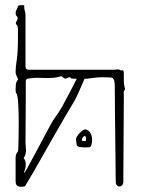

<svg xmlns="http://www.w3.org/2000/svg" viewBox="-20 -717 541 738"><path d="M439 0Q434 0 429.5 -4.5Q425 -9 425 -18Q425 -19 424.5 -43Q424 -67 424 -105.5Q424 -144 423 -188.5Q422 -233 422 -275Q422 -317 421.5 -349Q421 -381 421 -393Q420 -418 406.5 -419Q393 -420 368 -420Q354 -420 334.5 -417Q315 -414 305 -414Q295 -392 283 -364Q271 -336 260 -319Q249 -301 231 -270Q213 -239 191.5 -201.5Q170 -164 148.5 -126Q127 -88 108 -55Q89 -22 76 -1Q76 -1 67 0.5Q58 2 49 -1.5Q40 -5 40 -20V-111Q40 -125 49 -135Q50 -136 50.5 -152Q51 -168 51.5 -193.5Q52 -219 52 -246Q52 -285 50 -318.5Q48 -352 43 -358Q41 -360 40.5 -365Q40 -370 40 -374Q40 -384 41 -393Q42 -402 49 -411Q50 -413 45 -422.5Q40 -432 40 -439Q40 -460 44.5 -488Q49 -516 49 -574V-605Q49 -616 43.5 -622Q38 -628 44 -636Q48 -643 48 -647Q48 -652 44 -655.5Q40 -659 40 -666Q40 -674 44 -680.5Q48 -687 49 -694Q52 -697 59 -697Q66 -697 73 -697Q73 -683 74.5 -678.5Q76 -674 77 -669.5Q78 -665 78 -651V-461Q78 -449 91 -449H417Q425 -449 431 -450Q437 -451 439 -449Q444 -445 450 -447Q456 -449 456 -432V-410Q456 -403 456.5 -395.5Q457 -388 461 -374Q455 -367 455.5 -360Q456 -353 456 -346L454 -18Q454 -9 449 -4.5Q444 0 439 0ZM72 -52Q74 -51 84.5 -70Q95 -89 110.5 -118Q126 -147 142.5 -178Q159 -209 172.5 -234Q186 -259 194 -269Q206 -284 221 -311Q236 -338 250.5 -366.5Q265 -395 275 -414Q267 -415 255 -415Q251 -420 247 -420Q244 -420 239.5 -417.5Q235 -415 232 -415Q226 -415 222 -420Q218 -425 211 -423Q198 -419 185.5 -418Q173 -417 162 -417Q152 -417 142.5 -417.5Q133 -418 123 -418Q107 -418 89 -415Q79 -414 79 -404Q79 -374 79 -334Q79 -294 78.5 -251.5Q78 -209 78 -171Q78 -164 79 -155.5Q80 -147 80 -139Q80 -132 78 -124.5Q76 -117 71 -109Q79 -100 79 -86Q79 -77 77.5 -71.5Q76 -66 72 -52ZM323 -151Q319 -151 308 -150.5Q297 -150 287 -152Q277 -154 275 -159Q274 -167 272.5 -177Q271 -187 279 -197Q283 -204 295 -213.5Q307 -223 314 -218Q334 -209 334 -178Q334 -171 331.5 -161Q329 -151 323 -151ZM308 -175Q310 -175 310.5 -178Q311 -181 311 -183Q311 -191 307 -194Q305 -196 301.5 -192.5Q298 -189 297 -187Q295 -185 295 -182.5Q295 -180 295 -177Q296 -175 301.5 -175Q307 -175 308 -175Z"/></svg>

Font: Sankofa Display
Style: Regular
Weight: 400
Designer: Batsirai Madzonga
Foundry: Batsirai Madzonga
Version: Version 1.000; ttfautohint (v1.8.4.7-5d5b)